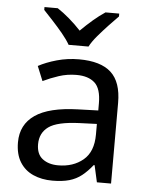

<svg xmlns="http://www.w3.org/2000/svg" viewBox="-54 -811 670 865"><g transform="rotate(5 280.5 -378.0)"><path d="M288 -545Q386 -545 433 -502Q480 -459 480 -365V0H416L399 -76H395Q372 -47 347.5 -27.5Q323 -8 291.5 1Q260 10 215 10Q167 10 128.5 -7Q90 -24 68 -59.5Q46 -95 46 -149Q46 -229 109 -272.5Q172 -316 303 -320L394 -323V-355Q394 -422 365 -448Q336 -474 283 -474Q241 -474 203 -461.5Q165 -449 132 -433L105 -499Q140 -518 188 -531.5Q236 -545 288 -545ZM314 -259Q214 -255 175.5 -227Q137 -199 137 -148Q137 -103 164.5 -82Q192 -61 235 -61Q303 -61 348 -98.5Q393 -136 393 -214V-262ZM235 -606Q222 -629 200 -655.5Q178 -682 154 -708Q130 -734 112 -753V-766H172Q198 -749 226 -725Q254 -701 279 -674Q306 -701 334 -725Q362 -749 388 -766H450V-753Q431 -734 406.5 -708Q382 -682 359.5 -655.5Q337 -629 325 -606Z"/></g></svg>

Font: Noto Sans Georgian
Style: Regular
Weight: 400
Designer: Monotype Design Team, Akaki Razmadze
Foundry: Google LLC
Version: Version 2.002